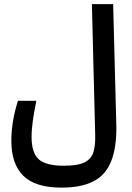

<svg xmlns="http://www.w3.org/2000/svg" viewBox="-20 -713 626 908"><path d="M271 174.3Q147 174.3 90.3 118.4Q33.7 62.5 33.7 -46.4Q33.7 -138.2 64.9 -236.3H151.9Q141.1 -183.1 135.3 -142.6Q129.4 -102.1 129.4 -64.5Q129.4 9.8 163.1 40.3Q196.8 70.8 281.7 70.8Q347.7 70.8 379.6 54.9Q411.6 39.1 421.6 7.1Q431.6 -24.9 430.2 -73.7L414.6 -693.4H515.1L529.8 -130.9Q530.3 -119.6 530.3 -108.9Q530.3 -13.7 506.8 46.9Q481 113.8 422.9 144Q364.7 174.3 271 174.3Z"/></svg>

Font: CaskaydiaMono NF
Style: Regular
Weight: 400
Designer: Aaron Bell
Foundry: Saja Typeworks
Version: Version 2111.001; ttfautohint (v1.8.4);Nerd Fonts 3.1.1